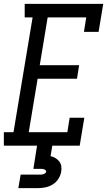

<svg xmlns="http://www.w3.org/2000/svg" viewBox="-38 -755 558 995"><path d="M-18 0V-70H32L131 -665H90V-735H497L473 -590H397L409 -665H209L168 -417H372L361 -347H157L111 -70H311L323 -145H399L375 0ZM57 220 69 150H169Q174 150 178.5 149.5Q183 149 187.5 147.5Q192 146 196 143Q200 140 201 135Q202 131 198.5 127.5Q195 124 191 122.5Q187 121 182.5 120.5Q178 120 174 120H135L154 0H233L224 54Q237 57 249 64Q261 71 269 81.5Q277 92 279.5 106Q282 120 279 135Q276 154 264.5 172Q253 190 235 201Q217 212 197 216Q177 220 157 220Z"/></svg>

Font: Iosevka Curly Slab Oblique
Style: Regular
Weight: 400
Italic angle: -9°
Monospace: yes
Designer: Belleve Invis
Foundry: Belleve Invis
Version: Version 11.1.0; ttfautohint (v1.8.3)